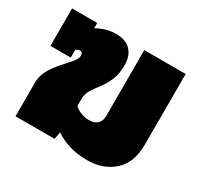

<svg xmlns="http://www.w3.org/2000/svg" viewBox="-122 -691 886 852"><g transform="rotate(30 321.0 -265.0)"><path d="M413 10Q361 10 319.5 -3.5Q278 -17 249 -37L242 0H42V-174Q42 -208 59.5 -238.5Q77 -269 100.5 -295Q124 -321 141.5 -341.5Q159 -362 159 -377Q159 -396 143 -396Q133 -396 124 -386V-348H20V-540H149V-512Q163 -522 190 -531Q217 -540 246 -540Q296 -540 322 -513Q348 -486 348 -439Q348 -393 334.5 -361.5Q321 -330 302.5 -306Q284 -282 270.5 -260.5Q257 -239 257 -213V-177Q268 -165 290 -156.5Q312 -148 331 -148Q390 -148 390 -206V-540H602V-177Q602 -86 549 -38Q496 10 413 10Z"/></g></svg>

Font: Kanit ExtraBold
Style: Regular
Weight: 800
Designer: Katatrad Team
Foundry: CadsonDemak
Version: Version 2.000; ttfautohint (v1.8.3)